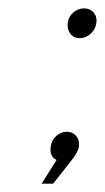

<svg xmlns="http://www.w3.org/2000/svg" viewBox="-20 -381 252 462"><path d="M80.1 61 116.2 3.9Q98.6 -4.4 102.1 -27.8Q104 -43.5 115.2 -53.7Q126.5 -64 141.1 -64Q154.8 -64 163.3 -53.7Q171.9 -43.5 169.9 -27.8Q168 -15.6 152.8 3.9L107.9 61ZM143.1 -326.2Q145 -341.3 156.5 -351.1Q168 -360.8 182.1 -360.8Q196.8 -360.8 205.3 -350.8Q213.9 -340.8 211.9 -326.2Q210 -310.5 198 -299.8Q186 -289.1 171.9 -289.1Q157.7 -289.1 149.4 -299.8Q141.1 -310.5 143.1 -326.2Z"/></svg>

Font: Trueno UltraLight
Style: Italic
Weight: 250
Designer: Julieta Ulanovsky
Foundry: Julieta Ulanovsky
Version: Version 3.001b | FøM Fix